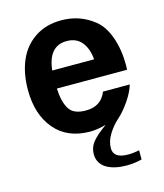

<svg xmlns="http://www.w3.org/2000/svg" viewBox="-116 -636 816 956"><g transform="rotate(-15 292.0 -157.5)"><path d="M40 -255.9Q40 -341.8 68.1 -407.2Q96.2 -472.7 153.3 -510.7Q210.4 -548.8 290 -548.8Q385.7 -548.8 458 -490.2Q499 -457.5 521.5 -393.3Q543.9 -329.1 543.9 -250Q543.9 -233.9 543 -226.1H181.2Q184.1 -157.7 207 -120.1Q229.5 -83 293 -83Q372.1 -83 398.9 -151.9H537.1Q525.9 -113.8 496.6 -71.3Q467.3 -28.8 437 -2Q408.2 23.4 386 59.1Q363.8 94.7 363.8 130.9Q363.8 183.1 439.9 183.1Q466.3 183.1 497.1 176.8V224.1Q460 233.9 418 233.9Q388.2 233.9 363 228.5Q337.9 223.1 317.6 211.9Q297.4 200.7 285.6 181.6Q273.9 162.6 273.9 137.2Q273.9 103 294.9 76.2Q316.9 48.3 369.1 11.2Q324.7 23.9 287.1 23.9Q169.9 23.9 105 -52.7Q40 -129.4 40 -255.9ZM397.9 -318.8Q393.6 -374 366.2 -408Q338.9 -441.9 289.1 -441.9Q195.3 -441.9 182.1 -318.8Z"/></g></svg>

Font: Miedinger*
Style: Bold
Weight: 700
Version: Version 001.000